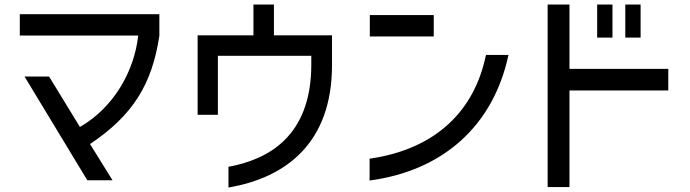

<svg xmlns="http://www.w3.org/2000/svg" viewBox="-20 -763 3064 853"><path d="M68 -605H594C577 -449 487 -286 335 -199L198 -423H89L368 38H480L380 -123C569 -250 655 -386 688 -604V-700H68Z M948 -253V-515H1363V-476C1363 -156 1170 -54 995 -22V70C1251 27 1455 -129 1455 -473V-606H1197V-743H1106V-606H858V-253Z M1907 -696H1623V-601H1907ZM1622 39C1945 -4 2171 -201 2239 -519H2139C2089 -275 1921 -101 1622 -58Z M2701 -743H2633V-596H2701ZM2413 68H2510V-361H2949V-457H2510V-743H2413ZM2758 -596H2826V-743H2758Z"/></svg>

Font: コーポレート・ロゴ ver3 Medium
Style: Regular
Weight: 500
Designer: [KANA_main] LOGOTYPE.JP [Source Han Sans] Ryoko NISHIZUKA 西塚涼子 (kana, bopomofo & ideographs); Paul D. Hunt (Latin, Greek
Version: Version 12.001;FEAKit 1.0